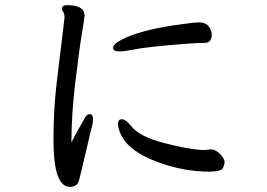

<svg xmlns="http://www.w3.org/2000/svg" viewBox="-20 -724 1040 747"><path d="M799 -56Q693 -56 592 -94Q473 -138 446 -211Q439 -229 439 -242Q439 -260 454 -260Q469 -260 489 -235Q521 -193 616.5 -168Q712 -143 772 -140L801 -143Q820 -142 837 -124Q854 -106 854 -92Q850 -67 839 -62.5Q828 -58 799 -56ZM445 -524Q420 -524 420 -537Q420 -552 452 -569Q484 -586 535 -600.5Q586 -615 659.5 -626Q733 -637 757 -637Q781 -636 792.5 -620.5Q804 -605 804 -591Q804 -557 776 -557Q733 -557 635.5 -548Q538 -539 501.5 -531.5Q465 -524 445 -524ZM252 3Q188 3 188 -180Q188 -295 200.5 -402Q213 -509 220 -563Q227 -617 231 -655Q231 -671 226 -677.5Q221 -684 221 -690Q221 -703 239 -704Q309 -704 309 -664Q309 -655 299.5 -599Q290 -543 274 -412Q258 -281 258 -177V-170Q265 -185 282 -216Q301 -248 304 -254Q315 -280 328 -280Q342 -280 342 -261Q342 -247 339 -237Q336 -227 331 -206Q326 -185 319.5 -156Q313 -127 306 -98.5Q299 -70 294 -48.5Q289 -27 286 -18Q278 3 252 3Z"/></svg>

Font: LXGW WenKai Lite
Style: Bold
Weight: 700
Designer: LXGW / Fontworks Inc.
Foundry: LXGW / Fontworks Inc.
Version: Version 1.330;April 28, 2024